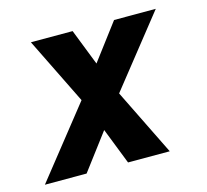

<svg xmlns="http://www.w3.org/2000/svg" viewBox="-82 -613 763 707"><g transform="rotate(-15 300.0 -260.0)"><path d="M165 0H6L217 -266L92 -520H251L305 -382L409 -520H568L357 -254L482 0H323L269 -138Z"/></g></svg>

Font: Iosevka Aile Extrabold Oblique
Style: Regular
Weight: 800
Italic angle: -9°
Designer: Belleve Invis
Foundry: Belleve Invis
Version: Version 31.1.0; ttfautohint (v1.8.4)